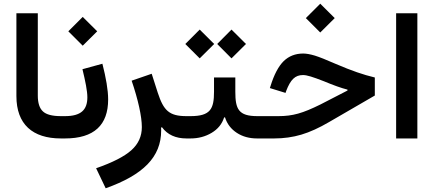

<svg xmlns="http://www.w3.org/2000/svg" viewBox="-20 -742 2332 1029"><path d="M67.9 -227.1C67.9 -76.2 154.3 0 306.6 0H307.1V-119.6H306.6C260.3 -119.6 228 -127.9 210 -145C191.9 -161.6 182.6 -189.9 182.6 -229.5V-670.9H67.9Z M421.9 -371.1C437.5 -307.1 448.2 -253.9 448.2 -220.7C448.2 -152.8 413.6 -119.6 328.1 -119.6H307.1C294.9 -119.6 289.1 -99.6 289.1 -60.1C289.1 -20 294.9 0 307.1 0H328.1C484.9 0 559.6 -72.3 559.6 -209C559.6 -259.3 547.9 -325.7 528.8 -400.4ZM423.3 -497.1 501 -574.2 423.3 -651.4 346.2 -574.2Z M685.5 -309.6C720.2 -208 740.2 -117.2 740.2 -61C740.2 -11.7 721.7 29.3 684.1 63C646.5 96.7 583.5 128.9 495.1 159.7L546.4 267.1C747.1 195.3 843.8 100.1 843.8 -43C843.8 -47.9 843.8 -52.7 843.3 -58.1L848.1 -60.1C877.4 -20 921.4 0 979.5 0H980V-119.6H979.5C886.7 -119.6 856.9 -149.4 825.7 -244.6L793 -346.7Z M1241.2 -326.7H1127V-250.5C1127 -158.2 1107.9 -119.6 1001 -119.6H980C967.8 -119.6 961.9 -99.6 961.9 -60.1C961.9 -20 967.8 0 980 0H1001C1042.5 0 1080.1 -9.8 1113.8 -29.8C1147.5 -49.8 1169.9 -77.1 1181.2 -112.8H1186C1197.3 -77.1 1218.8 -49.8 1249.5 -29.8C1280.3 -9.8 1316.4 0 1357.9 0H1386.7V-119.6H1359.4C1258.3 -119.6 1241.2 -157.2 1241.2 -250.5ZM1050.3 -429.2 1127.9 -506.3 1050.3 -583.5 973.1 -506.3ZM1220.7 -429.2 1298.3 -506.3 1220.7 -583.5 1144 -506.3Z M1605 -455.1C1563 -455.1 1528.3 -441.4 1500.5 -414.6C1472.7 -387.2 1448.7 -342.3 1429.7 -280.3L1426.3 -270L1510.3 -244.1L1513.7 -254.4C1537.1 -315.4 1561.5 -339.8 1604 -339.8C1625 -339.8 1655.3 -330.1 1715.8 -306.6C1767.1 -285.2 1809.1 -270 1842.3 -261.7V-256.8L1697.3 -182.1C1601.6 -134.8 1548.8 -119.6 1471.7 -119.6H1386.7C1374.5 -119.6 1368.7 -103 1368.7 -60.1C1368.7 -17.1 1374.5 0 1386.7 0H1449.2C1500.5 0 1549.3 -6.8 1595.2 -20.5C1641.1 -34.2 1690.4 -56.6 1743.7 -87.9L1988.8 -230V-326.7C1958 -334 1926.3 -343.3 1894 -354.5C1861.8 -365.7 1822.3 -380.9 1775.9 -400.9C1728.5 -421.9 1692.4 -436 1668 -443.8C1643.1 -451.2 1622.1 -455.1 1605 -455.1ZM1696.3 -567.9 1773.9 -645 1696.3 -722.2 1619.1 -645Z M2216.8 -670.9H2103V0H2216.8Z"/></svg>

Font: Estedad SemiBold
Style: Regular
Weight: 600
Designer: Amin Abedi
Version: Version 7.3